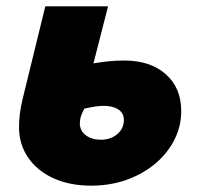

<svg xmlns="http://www.w3.org/2000/svg" viewBox="-20 -573 640 606"><path d="M40 -172Q40 -213 51 -259L123 -553H321L275 -373Q299 -377 322 -379.5Q345 -382 372 -382Q454 -382 503 -339Q552 -296 552 -222Q552 -159 514.5 -105Q477 -51 412 -19Q347 13 268 13Q200 13 148.5 -10.5Q97 -34 68.5 -76Q40 -118 40 -172ZM371 -194Q371 -216 353.5 -227.5Q336 -239 306 -239Q285 -239 246 -230Q238 -214 235 -204.5Q232 -195 232 -184Q232 -160 251 -146Q270 -132 298 -132Q330 -132 350.5 -150Q371 -168 371 -194Z"/></svg>

Font: Nebula Sans Black
Style: Regular
Weight: 900
Italic angle: -9°
Designer: Paul D. Hunt for Adobe (as Source Sans)
Foundry: Nebula Entertainment & Broadcasting LLC
Version: Version 1.010